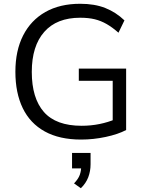

<svg xmlns="http://www.w3.org/2000/svg" viewBox="-20 -734 771 1022"><path d="M411.6 8.9Q296.3 8.9 218.3 -34.3Q140.2 -77.5 101 -158.5Q61.9 -239.5 61.9 -352.1Q61.9 -464.1 103 -545Q144.1 -626 221.3 -670Q298.5 -713.9 407 -713.9Q484 -713.9 540.7 -691.3Q597.4 -668.7 642.4 -625.5L610.6 -559.9Q578 -588.6 547.7 -606Q517.4 -623.4 484.3 -631.5Q451.2 -639.6 407 -639.6Q282 -639.6 215.6 -564.3Q149.2 -489 149.2 -351.1Q149.2 -211.6 213.6 -138Q278.1 -64.5 414.5 -64.5Q463.9 -64.5 509.7 -73.8Q555.4 -83.1 597.5 -100.8L579.9 -56.3V-303.9H399.5V-368.7H651.4V-41.9Q608.2 -19.1 542.6 -5.1Q477 8.9 411.6 8.9ZM410.4 267.9 374.1 242.3Q397.1 218.2 404.6 196.9Q412.1 175.6 412.1 151.5L433.2 162.3H363.5V79.9H462.1V140Q462.1 177.3 449.7 209.7Q437.2 242 410.4 267.9Z"/></svg>

Font: Mulish ExtraLight
Style: Regular
Weight: 200
Designer: Vernon Adams
Foundry: Vernon Adams
Version: Version 3.603